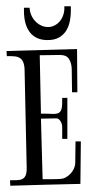

<svg xmlns="http://www.w3.org/2000/svg" viewBox="-20 -713 306 618"><path d="M111.8 -347.2Q133.8 -347.2 147.7 -346.4Q161.6 -345.7 168.9 -349.6Q176.3 -353.5 178.5 -364.3Q180.7 -375 180.2 -397.9H196.8V-266.1H180.2V-304.2Q180.2 -308.1 179 -313Q177.7 -317.9 175.3 -322Q172.9 -326.2 169.4 -329.1Q166 -332 161.1 -332L111.8 -331.1L117.2 -136.2Q132.3 -136.2 146.5 -136.2Q160.6 -136.2 174.8 -137.2Q184.1 -137.7 192.6 -142.6Q201.2 -147.5 207.8 -154.8Q214.4 -162.1 218.3 -171.1Q222.2 -180.2 222.2 -189L223.1 -257.8H240.2L238.8 -121.1Q182.6 -120.1 126 -118.4Q69.3 -116.7 13.2 -115.2L12.2 -132.8Q24.9 -132.8 34.9 -133.1Q44.9 -133.3 51.8 -136.7Q58.6 -140.1 62.3 -147.9Q65.9 -155.8 65.9 -170.9V-173.8L59.1 -488.8Q58.6 -503.9 54.7 -512.9Q50.8 -522 43.7 -526.4Q36.6 -530.8 26.1 -531.7Q15.6 -532.7 2 -532.2L1 -548.8L228 -555.2L229 -416H211.9L210.9 -488.8Q210.9 -507.8 202.9 -522Q194.8 -536.1 172.9 -536.1Q156.2 -536.1 140.4 -535.6Q124.5 -535.2 107.9 -535.2ZM208 -692.9V-679.7Q208 -659.7 204.1 -642.1Q200.2 -624.5 191.2 -611.6Q182.1 -598.6 168 -591.3Q153.8 -584 133.3 -584Q112.8 -584 98.4 -591.1Q84 -598.1 75 -610.6Q65.9 -623 61.5 -640.1Q57.1 -657.2 57.1 -677.7V-688H75.2Q75.7 -675.8 80.6 -664.6Q85.4 -653.3 93.5 -644.8Q101.6 -636.2 112.1 -631.1Q122.6 -626 134.3 -626Q146.5 -626 156.7 -631.6Q167 -637.2 174.1 -646.5Q181.2 -655.8 184.6 -668Q188 -680.2 187 -692.9Z"/></svg>

Font: Bigelow Rules
Style: Regular
Weight: 400
Designer: Astigmatic (AOETI)
Foundry: Astigmatic (AOETI)
Version: Version 1.001